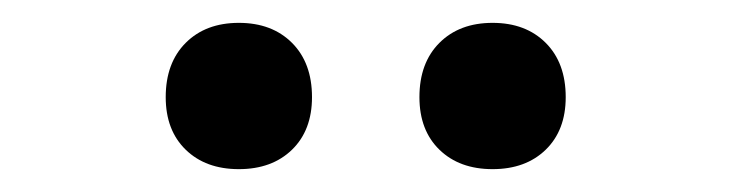

<svg xmlns="http://www.w3.org/2000/svg" viewBox="-20 -797 640 168"><path d="M411 -649Q382 -649 364.5 -666Q347 -683 347 -712Q347 -742 364.5 -759.5Q382 -777 411 -777Q440 -777 457.5 -759.5Q475 -742 475 -712Q475 -683 457.5 -666Q440 -649 411 -649ZM189 -649Q160 -649 142.5 -666Q125 -683 125 -712Q125 -742 142.5 -759.5Q160 -777 189 -777Q218 -777 235.5 -759.5Q253 -742 253 -712Q253 -683 235.5 -666Q218 -649 189 -649Z"/></svg>

Font: Maple Mono NL
Style: Regular
Weight: 400
Monospace: yes
Designer: subframe7536
Version: Version 7.000